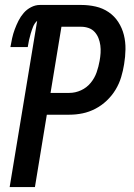

<svg xmlns="http://www.w3.org/2000/svg" viewBox="-20 -755 540 775"><path d="M19 0 130 -671Q119 -661 113.5 -647Q108 -633 104 -619.5Q100 -606 97 -592.5Q94 -579 92 -565H22Q25 -583 29 -601Q33 -619 39.5 -636.5Q46 -654 54.5 -671Q63 -688 75.5 -702.5Q88 -717 105.5 -726Q123 -735 141 -735H308Q338 -735 366.5 -728.5Q395 -722 418.5 -706Q442 -690 457.5 -666Q473 -642 480 -614Q487 -586 486.5 -556Q486 -526 481 -496Q477 -470 469 -443.5Q461 -417 446.5 -393Q432 -369 411 -349Q390 -329 365 -316Q340 -303 313.5 -297.5Q287 -292 260 -292H169L121 0ZM184 -380H260Q284 -380 307 -390.5Q330 -401 346 -420.5Q362 -440 370 -463Q378 -486 382 -509Q385 -525 386 -541Q387 -557 385 -572Q383 -587 377.5 -601Q372 -615 362 -626Q352 -637 337.5 -642Q323 -647 308 -647H228Z"/></svg>

Font: Iosevka Curly Semibold Oblique
Style: Regular
Weight: 600
Italic angle: -9°
Monospace: yes
Designer: Belleve Invis
Foundry: Belleve Invis
Version: Version 11.1.0; ttfautohint (v1.8.3)